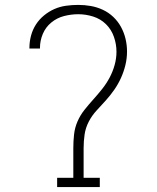

<svg xmlns="http://www.w3.org/2000/svg" viewBox="-20 -763 640 783"><path d="M213 0V-38H279V-159Q279 -187 282 -214.5Q285 -242 296 -267.5Q307 -293 324.5 -315Q342 -337 360.5 -357.5Q379 -378 396.5 -400Q414 -422 427 -446.5Q440 -471 447.5 -498Q455 -525 455 -552Q455 -583 444.5 -613Q434 -643 412 -664.5Q390 -686 360 -695.5Q330 -705 299 -705Q270 -705 241 -697.5Q212 -690 189 -671Q166 -652 154.5 -624.5Q143 -597 143 -568Q143 -567 143 -566.5Q143 -566 143 -565H100Q100 -566 100 -566.5Q100 -567 100 -568Q100 -593 106.5 -617.5Q113 -642 126.5 -663Q140 -684 159.5 -700Q179 -716 201.5 -726Q224 -736 249 -739.5Q274 -743 299 -743Q325 -743 350.5 -738.5Q376 -734 399.5 -723Q423 -712 442 -694Q461 -676 473.5 -653Q486 -630 492 -604.5Q498 -579 498 -553Q498 -525 491.5 -498Q485 -471 473.5 -445.5Q462 -420 446 -397Q430 -374 411.5 -353.5Q393 -333 374 -312.5Q355 -292 342 -267Q329 -242 325 -214.5Q321 -187 321 -159V-38H387V0Z"/></svg>

Font: Iosevka Slab XLtEx
Style: Regular
Weight: 200
Width: 7
Monospace: yes
Designer: Belleve Invis
Foundry: Belleve Invis
Version: Version 11.1.0; ttfautohint (v1.8.3)